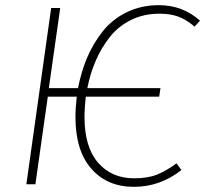

<svg xmlns="http://www.w3.org/2000/svg" viewBox="-20 -713 794 743"><path d="M597 -660Q536 -660 486.5 -635.5Q437 -611 404 -568.5Q371 -526 350 -477Q329 -428 318 -372H601L596 -339H312Q307 -294 307 -260Q307 -144 359.5 -83.5Q412 -23 499 -23Q552 -23 588 -37.5Q624 -52 663 -81L682 -55Q600 10 498 10Q395 10 333.5 -60Q272 -130 272 -260Q272 -294 277 -339H165L117 0H82L178 -682H213L169 -372H282Q294 -435 317 -489.5Q340 -544 377 -591Q414 -638 470 -665.5Q526 -693 595 -693Q687 -693 754 -633L733 -610Q701 -637 670.5 -648.5Q640 -660 597 -660Z"/></svg>

Font: Fira Sans UltraLight
Style: Italic
Weight: 200
Italic angle: -8°
Designer: Carrois Corporate & Edenspiekermann AG
Foundry: Carrois Corporate GbR & Edenspiekermann AG
Version: Version 4.203;PS 004.203;hotconv 1.0.88;makeotf.lib2.5.64775